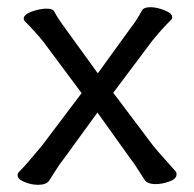

<svg xmlns="http://www.w3.org/2000/svg" viewBox="-20 -503 540 534"><path d="M450 2Q431 9 413 9Q390 9 382 -3L364 -31Q353 -49 344 -60L251 -190L155 -58Q146 -47 135.5 -30Q125 -13 117 -1Q109 11 86 11Q68 11 50 4Q29 -4 29 -15Q29 -22 34 -26Q53 -45 96 -97L207 -244L102 -385Q81 -412 51 -442Q46 -446 46 -451Q46 -463 69 -471Q92 -479 110 -479Q128 -479 132 -469Q142 -450 163 -422L252 -299L344 -426Q359 -445 375 -474Q380 -483 398 -483Q416 -483 437.5 -474.5Q459 -466 459 -455Q459 -450 454 -446Q428 -420 403 -389L295 -245L405 -99Q417 -84 435.5 -63.5Q454 -43 467 -28Q471 -25 471 -18Q471 -5 450 2Z"/></svg>

Font: Moon Stars Kai HW
Style: Bold
Weight: 700
Designer: GuiWonder
Version: Version 1.101